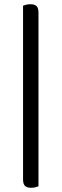

<svg xmlns="http://www.w3.org/2000/svg" viewBox="-20 -701 291 908"><path d="M162 180Q154 183 146 185Q138 187 127 187Q107 187 98 178Q89 169 89 147V-674Q97 -677 105 -679Q113 -681 124 -681Q144 -681 153 -672Q162 -663 162 -641Z"/></svg>

Font: Baloo Thambi 2
Style: Regular
Weight: 400
Designer: Aadarsh Rajan and Ek Type
Foundry: Ek Type
Version: Version 1.640;hotconv 1.0.111;makeotfexe 2.5.65597; ttfautoh